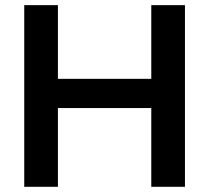

<svg xmlns="http://www.w3.org/2000/svg" viewBox="-20 -718 804 738"><path d="M73.2 0V-698.2H202.6V-415H561.5V-698.2H690.9V0H561.5V-302.7H202.6V0Z"/></svg>

Font: SansationBold
Style: Bold
Weight: 700
Designer: Bernd Montag
Version: Version 1.301